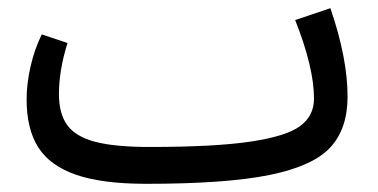

<svg xmlns="http://www.w3.org/2000/svg" viewBox="-20 -435 924 469"><path d="M829 -199Q829 -120 786.5 -74.5Q744 -29 638 -7.5Q532 14 337 14Q230 14 166 -8Q102 -30 73.5 -75Q45 -120 45 -192Q45 -230 54.5 -272Q64 -314 82 -351L145 -330Q124 -264 124 -205Q124 -157 144.5 -129Q165 -101 213 -88.5Q261 -76 345 -76Q504 -76 591.5 -89Q679 -102 713 -127Q747 -152 747 -194Q747 -270 701 -386L787 -415Q829 -293 829 -199Z"/></svg>

Font: FiraGOUPP
Style: Medium
Weight: 400
Designer: bBox Type
Foundry: bBox Type GmbH
Version: Version 1.001